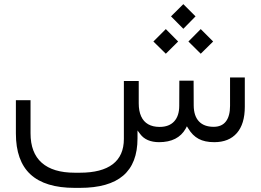

<svg xmlns="http://www.w3.org/2000/svg" viewBox="-20 -682 1250 921"><path d="M800.3 -603.5 859.4 -662.1 918 -603.5 859.4 -543.9ZM883.8 -482.9 942.9 -542.5 1002.4 -482.9 942.9 -424.3ZM715.8 -482.9 775.4 -542.5 834.5 -482.9 775.4 -424.3ZM645.5 -186.5Q645.5 -149.4 657 -124Q668.5 -98.6 690.9 -85.9Q713.4 -73.2 745.6 -73.2Q791 -73.2 815.4 -99.6Q839.8 -126 839.8 -174.8L840.3 -294.9H908.7L909.2 -175.8Q909.7 -126 934.1 -99.9Q958.5 -73.7 1004.9 -73.7Q1043.9 -73.7 1063.7 -99.6Q1083.5 -125.5 1083.5 -173.8V-310.5H1154.3V-169.9Q1154.3 -87.4 1116.2 -43.7Q1078.1 0 1007.8 0Q962.4 0 932.9 -15.9Q903.3 -31.7 883.3 -65.4L876.5 -76.2L870.6 -64.9Q834 0 742.7 0Q681.2 -0.5 652.8 -38.6L639.6 -56.2V-34.2V-18.1Q639.6 101.6 571 160.4Q502.4 219.2 363.3 219.2H338.4Q196.3 219.2 126.2 154.5Q56.2 89.8 56.2 -42V-201.2H126.5V-42.5Q126.5 51.3 180.4 98.9Q234.4 146.5 338.4 146.5H363.3Q467.3 146.5 520.8 105.7Q574.2 64.9 574.2 -15.6V-293.5H645.5Z"/></svg>

Font: Shabnam Light FD-WOL
Style: Light-FD-WOL
Weight: 300
Foundry: DejaVu fonts team - Redesigned by Saber Rastikerdar - Based on Vazir font
Version: Version 5.0.0